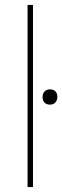

<svg xmlns="http://www.w3.org/2000/svg" viewBox="-20 -760 253 780"><path d="M92 0V-740H114V0ZM153 -366Q153 -380 161 -388.5Q169 -397 183 -397Q197 -397 205 -389Q213 -381 213 -366Q213 -353 205 -344Q197 -335 183 -335Q169 -335 161 -343Q153 -351 153 -366Z"/></svg>

Font: Mach Thin
Style: Regular
Weight: 250
Version: Version 1.002